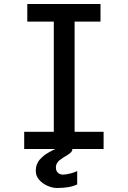

<svg xmlns="http://www.w3.org/2000/svg" viewBox="-20 -745 640 960"><path d="M101 -86H249V-637H116.5V-725H482.5V-637H353V-86H498V0H101ZM159 110Q159 90 165.2 75.2Q171.5 60.5 178.8 52.8Q186 45 196 36Q203 29 221.8 18.2Q240.5 7.5 256.5 0H342Q342 10.5 332.2 19Q322.5 27.5 306 37L297 42.5Q280 54.5 276 57.5Q272 60.5 265.8 70Q259.5 79.5 259.5 92Q259.5 109 269.2 118.5Q279 128 295 128Q310 128 331.5 122.5Q353 117 366 110.5V177Q329.5 195 265 195Q242.5 195 217.8 184.2Q193 173.5 176 154.2Q159 135 159 110Z"/></svg>

Font: JuliaMono Medium
Style: Regular
Weight: 500
Monospace: yes
Designer: cormullion
Foundry: corm
Version: Version 0.054; ttfautohint (v1.8.4)